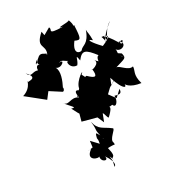

<svg xmlns="http://www.w3.org/2000/svg" viewBox="-237 -991 1041 1179"><g transform="rotate(-20 283.0 -401.0)"><path d="M421 -362C471 -433 435 -374 508 -455C463 -419 452 -376 469 -453C522 -349 560 -353 528 -410C529 -382 564 -354 638 -357C605 -423 630 -443 624 -471C590 -454 550 -504 526 -500C595 -536 603 -531 587 -569C523 -596 541 -594 593 -542C546 -576 576 -590 553 -616C577 -567 652 -618 594 -645C600 -589 591 -658 619 -644C605 -600 600 -648 520 -708C540 -631 522 -727 587 -782C464 -646 549 -635 504 -707C541 -709 570 -700 493 -652C432 -696 406 -730 448 -706C440 -755 432 -761 429 -781C414 -691 377 -701 362 -672C355 -660 297 -659 340 -742C381 -731 383 -737 371 -833C413 -798 373 -831 373 -831C314 -836 397 -793 350 -872C347 -860 241 -849 304 -847C185 -829 242 -855 221 -872C159 -821 147 -806 134 -812C198 -792 185 -824 169 -863C99 -775 170 -784 155 -720C98 -761 97 -706 69 -685C65 -692 93 -748 186 -720C101 -752 58 -698 91 -674C77 -687 62 -671 68 -648C28 -654 18 -616 -10 -656C65 -600 -25 -606 -13 -599C-20 -630 -3 -565 -72 -530L59 -458L84 -506L165 -472C178 -470 180 -497 175 -495C187 -534 201 -597 175 -625C211 -605 251 -664 205 -646C236 -670 249 -619 296 -648C217 -660 246 -669 281 -606C241 -688 241 -583 305 -594C323 -624 312 -674 332 -616C362 -675 386 -665 449 -608C433 -603 431 -573 446 -524C468 -588 456 -545 408 -595C456 -558 354 -525 383 -540C400 -484 384 -481 336 -514C308 -511 352 -480 310 -531C343 -572 268 -509 267 -459C319 -474 292 -521 252 -427C219 -403 257 -404 267 -444C241 -459 231 -447 248 -405C197 -429 172 -372 140 -409C176 -373 223 -351 179 -357C196 -333 226 -296 216 -314L211 -260L312 -251L340 -209L351 -264C360 -261 368 -227 377 -227C443 -314 367 -274 424 -293C443 -261 466 -311 455 -340C486 -338 504 -335 499 -370L463 -322ZM221 -88C149 -63 222 -93 205 -78C151 -18 243 -8 240 -24C237 20 293 24 273 -11C295 10 330 54 307 70C309 9 314 50 296 -12C267 -12 289 -33 322 37C293 -8 348 37 308 -52C369 -66 355 -50 353 -71C332 -97 393 -148 378 -156C324 -185 290 -177 265 -240C290 -157 259 -205 307 -107C301 -127 287 -115 313 -121C272 -152 269 -188 265 -132C272 -114 269 -110 270 -94L219 -132Z"/></g></svg>

Font: Hussar Lance
Style: ExBd
Weight: 700
Foundry: Cannot Into Space Fonts, PlusOne Fonts
Version: Version 2.270